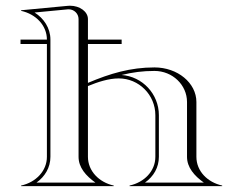

<svg xmlns="http://www.w3.org/2000/svg" viewBox="-20 -635 820 655"><path d="M280 -485H395V-500H280V-570C280 -595.1 252.5 -615.5 218.6 -615.5C215.6 -615.5 213 -615.3 210 -615L52 -600V-598C102.9 -586.8 140 -547.8 140 -500H50V-485H140V-100C140 -52.2 102.9 -13.2 52 -2V0H368V-2C317.1 -13.2 280 -52.2 280 -100V-341.4C313 -355.1 350.7 -367.5 385.1 -367.5C454 -367.5 510 -311.3 510 -242V-100C510 -51 472 -13 422 -2V0H738V-2C688 -13 650 -51 650 -100V-287C650 -352.1 585.9 -405 507 -405C425 -405 355.7 -384.3 280 -352.3ZM248 -100C248 -63.8 272.8 -35.3 305.6 -12H104.4C133.5 -32.7 152 -63.9 152 -100V-500C152 -539.3 129.2 -572.9 97.9 -592.3L211.2 -603.1C212.4 -603.2 213.5 -603.2 214.7 -603.2C232.7 -603.2 248 -588.4 248 -570ZM394.8 -379.2C432.7 -388.5 466.9 -393 507 -393C568.3 -393 618 -345.5 618 -287V-100C618 -63.9 642.7 -35.3 675.5 -12H474.5C504.5 -33.4 522 -63.9 522 -100V-242C522 -314.5 465.9 -374 394.8 -379.2Z"/></svg>

Font: Sortefax
Style: Medium
Weight: 500
Designer: gluk
Foundry: gluk
Version: Version 0.261